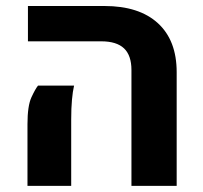

<svg xmlns="http://www.w3.org/2000/svg" viewBox="-20 -604 661 624"><path d="M407.2 0V-376.5Q407.2 -423.8 383.1 -446.8Q358.9 -469.7 309.1 -469.7H70.8V-584.5H319.3Q432.1 -584.5 493.2 -528.6Q554.2 -472.7 554.2 -369.6V0ZM69.3 0V-200.2Q69.3 -259.8 82 -287.4Q94.7 -314.9 103.5 -325.7H220.7Q216.3 -306.6 213.9 -279.8Q211.4 -252.9 211.4 -215.8V0Z"/></svg>

Font: Heebo
Style: Bold
Weight: 700
Designer: Oded Ezer
Foundry: Ezer Type House
Version: Version 3.100